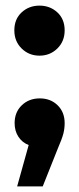

<svg xmlns="http://www.w3.org/2000/svg" viewBox="-20 -521 281 683"><path d="M31 -413Q31 -453 57 -477Q83 -501 120.5 -501Q158 -501 184 -477Q210 -453 210 -413Q210 -374 184 -348.5Q158 -323 120.5 -323Q83 -323 57 -348.5Q31 -374 31 -413ZM210 -83Q210 -64 205.5 -46Q201 -28 185 9L132 142H41L82 -5Q59 -14 45.5 -34.5Q32 -55 32 -83Q32 -122 57.5 -146.5Q83 -171 121.5 -171Q160 -171 185 -146.5Q210 -122 210 -83Z"/></svg>

Font: Montserrat Ace
Style: Bold
Weight: 700
Designer: Julieta Ulanovsky
Foundry: Julieta Ulanovsky
Version: Version 1